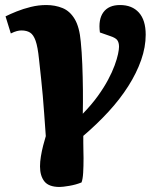

<svg xmlns="http://www.w3.org/2000/svg" viewBox="-20 -549 640 763"><path d="M217 194Q174 194 156.5 172Q139 150 139 112Q139 94 142.5 72.5Q146 51 151.5 29.5Q157 8 162 -8Q158 -61 155.5 -98.5Q153 -136 150 -168.5Q147 -201 143.5 -235Q140 -269 135 -314Q130 -363 121.5 -387Q113 -411 99.5 -419.5Q86 -428 65 -428Q57 -428 47 -425.5Q37 -423 23 -416L2 -484Q20 -493 46 -503.5Q72 -514 102.5 -521.5Q133 -529 164 -529Q199 -529 228.5 -517Q258 -505 277 -473Q296 -441 301 -383Q305 -344 307 -293.5Q309 -243 309.5 -191.5Q310 -140 309 -97Q344 -133 368.5 -167Q393 -201 409.5 -232Q426 -263 435.5 -289Q445 -315 449 -334Q453 -353 453 -363Q453 -380 446 -389.5Q439 -399 417 -406L377 -420Q370 -472 391 -500.5Q412 -529 457 -529Q505 -529 532 -499Q559 -469 559 -411Q559 -362 541 -310.5Q523 -259 490 -207Q457 -155 411.5 -105.5Q366 -56 311 -9Q311 1 311 18.5Q311 36 311.5 53Q312 70 312 79Q312 112 310.5 137.5Q309 163 304 176Q282 185 255.5 189.5Q229 194 217 194Z"/></svg>

Font: Literata ExtraBold
Style: Italic
Weight: 800
Italic angle: -2°
Designer: Latin by Veronika Burian and Jose Scaglione. Greek by Irene Vlachou. Cyrillic by Vera Evstafieva
Foundry: TypeTogether
Version: Version 3.002